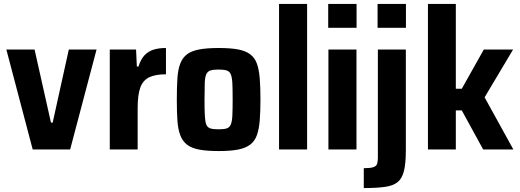

<svg xmlns="http://www.w3.org/2000/svg" viewBox="-20 -763 2653 980"><path d="M146.9 0 12.5 -510H156.5L240.1 -137.3H248.9L331.2 -510H472.8L338 0Z M540.3 0V-510H674.5L678.5 -423.5H686.8Q698.6 -460.7 717.6 -480.9Q736.5 -501 763.5 -509.5Q790.4 -518 827.1 -518V-383.8Q774 -383.8 742 -368.7Q709.9 -353.6 696.3 -316.4Q682.6 -279.2 682.6 -211.3V0Z M1096.6 8Q1036 8 996.4 0.5Q956.9 -7 934.1 -25Q911.3 -43 899.9 -73.2Q888.5 -103.4 885.5 -148.2Q882.5 -193 882.5 -255.6Q882.5 -318.6 885.5 -363.3Q888.5 -408 899.9 -438Q911.3 -468 934.1 -485.5Q956.9 -503 996.4 -510.5Q1036 -518 1096.6 -518Q1156 -518 1194.8 -510.8Q1233.5 -503.6 1257.1 -485.8Q1280.7 -468 1291.3 -438Q1302 -408 1305.7 -363.3Q1309.4 -318.6 1309.4 -255.6Q1309.4 -193 1305.7 -148.2Q1302 -103.4 1291.3 -73.2Q1280.7 -43 1257.1 -25Q1233.5 -7 1194.8 0.5Q1156 8 1096.6 8ZM1095 -103Q1122.5 -103 1136.8 -107.5Q1151.2 -112 1157.8 -127.1Q1164.4 -142.2 1166 -173.1Q1167.5 -204.1 1167.5 -255.6Q1167.5 -306.9 1166 -337.6Q1164.4 -368.2 1158.1 -383.4Q1151.7 -398.6 1137.1 -403.3Q1122.5 -408 1095.4 -408Q1069 -408 1054.1 -403.3Q1039.3 -398.6 1032.6 -383.4Q1026 -368.2 1025 -337.6Q1023.9 -306.9 1023.9 -255Q1023.9 -204.1 1025.5 -173.1Q1027 -142.2 1033.1 -127.1Q1039.3 -112 1054.1 -107.5Q1069 -103 1095 -103Z M1404.3 0V-743H1547.5V0Z M1655.2 -621.2V-743H1800V-621.2ZM1656.3 0V-510H1799.5V0Z M1907.2 -621.2V-743H2052V-621.2ZM1836.8 196.9V95.5Q1870.2 95.5 1885.7 90.3Q1901.2 85 1904.9 73Q1908.7 60.9 1908.7 42.8V-510H2051.5V4.2Q2051.5 70 2042.1 108.8Q2032.7 147.6 2009.7 166.4Q1986.7 185.1 1944.4 191Q1902.1 196.9 1836.8 196.9Z M2164.3 0V-743H2306.6V-310H2337L2449.3 -510H2598.8L2453.5 -266.2L2600.3 0H2446.2L2337 -199.5H2306.6V0Z"/></svg>

Font: Saira Thin SemiCondensed
Style: Regular
Weight: 100
Width: 4
Version: Version 1.101